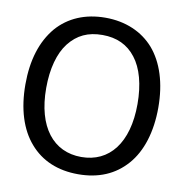

<svg xmlns="http://www.w3.org/2000/svg" viewBox="-84 -821 875 915"><g transform="rotate(10 354.0 -363.5)"><path d="M587.9 -643.6C532.7 -706.5 451.2 -742.2 353.5 -742.2C255.9 -742.2 175.8 -708 119.6 -643.6C61.5 -574.7 32.2 -481 32.2 -363.3C32.2 -244.6 62.5 -148.9 119.1 -84C175.8 -18.1 255.4 15.1 353.5 15.1C452.1 15.1 530.3 -18.1 587.9 -84C644.5 -148.4 675.3 -246.1 675.3 -363.3C675.3 -482.4 644 -578.6 587.9 -643.6ZM574.7 -363.3C574.7 -174.3 489.3 -68.4 354 -68.4C219.2 -68.4 132.8 -174.3 132.8 -363.3C132.8 -457 153.8 -534.2 192.4 -583.5C232.9 -634.8 283.7 -658.7 354 -658.7C422.9 -658.7 476.6 -633.8 515.1 -583.5C553.7 -534.2 574.7 -457.5 574.7 -363.3Z"/></g></svg>

Font: SG Kara
Style: Regular
Weight: 400
Designer: Damoon Khanjanzadeh
Version: Version 1.000